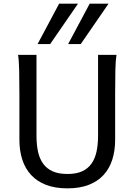

<svg xmlns="http://www.w3.org/2000/svg" viewBox="-20 -1011 743 1043"><path d="M612.8 -712.9Q607.9 -683.6 606.7 -630.1Q605.5 -576.7 605.5 -500.5V-251.5Q605.5 -191.9 589.8 -143.3Q574.2 -94.7 542.2 -60.1Q510.3 -25.4 461.4 -6.6Q412.6 12.2 346.7 12.2Q279.8 12.2 230.7 -6.6Q181.6 -25.4 149.4 -60.1Q117.2 -94.7 101.3 -143.3Q85.4 -191.9 85.4 -251.5V-500.5Q85.4 -572.8 84.2 -628.2Q83 -683.6 78.1 -712.9H178.2V-273.4Q178.2 -225.6 186.5 -187.3Q194.8 -148.9 214.4 -121.8Q233.9 -94.7 266.1 -80.3Q298.3 -65.9 346.7 -65.9Q394 -65.9 425.8 -80.3Q457.5 -94.7 476.8 -121.8Q496.1 -148.9 504.4 -187.3Q512.7 -225.6 512.7 -273.4V-712.9ZM403.8 -991.2 252.4 -771.5H184.1L301.3 -991.2ZM569.8 -991.2 418.5 -771.5H350.1L467.3 -991.2Z"/></svg>

Font: Andika FrenchTight
Style: Regular
Weight: 400
Designer: Victor Gaultney, Annie Olsen, Julie Remington, Don Collingsworth, Eric Hays, Becca Hirsbrunner
Foundry: SIL International
Version: Version 5.000 ; Dig1 Dig4Opn Dig7 LnSpcTght